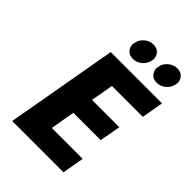

<svg xmlns="http://www.w3.org/2000/svg" viewBox="-261 -1025 1138 1138"><g transform="rotate(45 308.0 -456.5)"><path d="M307 -766Q276 -766 260.5 -784.5Q245 -803 245 -824Q245 -831 247 -839Q252 -870 277 -891.5Q302 -913 333 -913Q365 -913 380.5 -894.5Q396 -876 396 -855Q396 -847 394 -839Q388 -808 363 -787Q338 -766 307 -766ZM507 -766Q476 -766 460.5 -784.5Q445 -803 445 -824Q445 -831 447 -839Q452 -870 477 -891.5Q502 -913 533 -913Q565 -913 580.5 -894.5Q596 -876 596 -855Q596 -847 594 -839Q588 -808 563 -787Q538 -766 507 -766ZM333 -565 308 -423H537L513 -291H284L257 -137H516L492 0H62L186 -702H616L592 -565Z"/></g></svg>

Font: Fz Poppins
Style: Bold Italic
Weight: 700
Italic angle: -10°
Designer: Ninad Kale (Devanagari), Jonny Pinhorn (Latin)
Foundry: Indian Type Foundry
Version: Vit hóa bi Vntype.Com & FontZin.Com